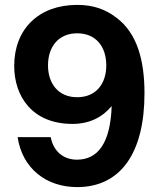

<svg xmlns="http://www.w3.org/2000/svg" viewBox="-20 -752 652 784"><path d="M295 -732C138 -732 38 -633 38 -483C38 -358 112 -246 276 -246C347 -246 400 -275 436 -319C431 -168 380 -100 294 -100C242 -100 199 -131 187 -192H52C71 -64 169 12 295 12C473 12 570 -128 570 -371C570 -506 540 -617 455 -680C412 -713 363 -732 295 -732ZM176 -485C176 -560 218 -616 295 -616C373 -616 414 -560 414 -485C414 -411 373 -355 295 -355C218 -355 176 -411 176 -485Z"/></svg>

Font: Aspekta 650
Style: Regular
Weight: 650
Designer: Ivo Dolenc
Version: Version 2.000